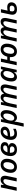

<svg xmlns="http://www.w3.org/2000/svg" viewBox="2855 -3447 832 6582"><g transform="rotate(-90 3271.0 -156.0)"><path d="M21.5 0 136.7 -542H229L217.3 -439.9H220.2Q249.5 -482.9 293 -517.6Q336.4 -552.2 398.4 -552.2Q465.8 -552.2 502 -513.2Q538.1 -474.1 538.1 -406.2Q538.1 -385.7 534.7 -363Q531.2 -340.3 526.9 -319.3L459 0H342.3L411.6 -328.6Q415.5 -347.7 418 -362.8Q420.4 -377.9 420.4 -391.1Q420.4 -455.6 357.4 -455.6Q305.7 -455.6 258.3 -396.7Q210.9 -337.9 187.5 -231L138.7 0Z M840.3 8.8Q747.6 8.8 692.1 -46.9Q636.7 -102.5 636.7 -199.2Q636.7 -266.6 654.5 -329.3Q672.4 -392.1 707.5 -441.9Q742.7 -491.7 794.9 -520.5Q847.2 -549.3 916 -549.3Q1010.3 -549.3 1064.5 -492.9Q1118.7 -436.5 1118.7 -337.9Q1118.7 -272 1101.6 -210Q1084.5 -147.9 1049.8 -98.6Q1015.1 -49.3 962.9 -20.3Q910.6 8.8 840.3 8.8ZM848.6 -85Q894.5 -85 929.2 -118.7Q963.9 -152.3 983.4 -210.7Q1002.9 -269 1002.9 -342.8Q1002.9 -387.2 982.2 -421.4Q961.4 -455.6 911.1 -455.6Q873 -455.6 843.5 -433.3Q814 -411.1 793.5 -373.8Q772.9 -336.4 762.5 -290.5Q752 -244.6 752 -197.3Q752 -143.1 776.6 -114Q801.3 -85 848.6 -85Z M1431.6 9.8Q1321.8 9.8 1266.6 -48.8Q1211.4 -107.4 1211.4 -210.4Q1211.4 -302.7 1245.4 -380.1Q1279.3 -457.5 1344.5 -503.9Q1409.7 -550.3 1503.9 -550.3Q1589.8 -550.3 1639.9 -513.9Q1689.9 -477.5 1689.9 -410.2Q1689.9 -349.6 1653.8 -318.4Q1617.7 -287.1 1562 -274.9V-272Q1602.5 -261.7 1629.9 -235.8Q1657.2 -210 1657.2 -160.2Q1657.2 -118.7 1634.3 -79.6Q1611.3 -40.5 1561.8 -15.4Q1512.2 9.8 1431.6 9.8ZM1341.3 -316.9H1443.4Q1499.5 -316.9 1538.1 -336.4Q1576.7 -356 1576.7 -401.9Q1576.7 -428.7 1557.9 -446Q1539.1 -463.4 1501 -463.4Q1443.4 -463.4 1401.6 -423.8Q1359.9 -384.3 1341.3 -316.9ZM1435.5 -74.7Q1489.7 -74.7 1516.8 -100.3Q1543.9 -126 1543.9 -162.1Q1543.9 -197.8 1516.4 -215.6Q1488.8 -233.4 1427.2 -233.4H1326.7Q1326.2 -220.7 1326.2 -204.1Q1326.2 -135.7 1356.2 -105.2Q1386.2 -74.7 1435.5 -74.7Z M1971.2 9.8Q1877.9 9.8 1822.3 -43.2Q1766.6 -96.2 1766.6 -196.8Q1766.6 -263.2 1785.6 -326.4Q1804.7 -389.6 1841.6 -440.2Q1878.4 -490.7 1931.6 -520.8Q1984.9 -550.8 2053.2 -550.8Q2135.7 -550.8 2177.7 -513.2Q2219.7 -475.6 2219.7 -414.6Q2219.7 -330.6 2142.6 -278.1Q2065.4 -225.6 1905.3 -225.6H1883.3Q1881.8 -211.9 1881.8 -195.8Q1881.8 -141.6 1909.9 -110.6Q1938 -79.6 1992.7 -79.6Q2033.2 -79.6 2068.1 -89.8Q2103 -100.1 2146 -120.6V-30.3Q2106.4 -11.2 2065.9 -0.7Q2025.4 9.8 1971.2 9.8ZM1897.5 -308.6H1914.1Q2003.4 -308.6 2056.4 -334.5Q2109.4 -360.4 2109.4 -409.7Q2109.4 -434.6 2093.3 -449.2Q2077.1 -463.9 2046.4 -463.9Q2000.5 -463.9 1957.5 -422.1Q1914.6 -380.4 1897.5 -308.6Z M2220.2 239.7 2385.7 -540.5H2475.1L2464.4 -447.3H2468.3Q2498 -487.3 2539.6 -518.8Q2581.1 -550.3 2637.2 -550.3Q2699.2 -550.3 2743.2 -504.4Q2787.1 -458.5 2787.1 -358.9Q2787.1 -289.6 2769.3 -223.9Q2751.5 -158.2 2717.8 -105.5Q2684.1 -52.7 2636.5 -21.5Q2588.9 9.8 2529.3 9.8Q2476.1 9.8 2445.8 -16.4Q2415.5 -42.5 2397.9 -78.1H2393.6Q2391.1 -49.3 2386.7 -18.1Q2382.3 13.2 2376 41.5L2334 239.7ZM2514.2 -83.5Q2548.8 -83.5 2577.6 -106.9Q2606.4 -130.4 2627.2 -169.9Q2647.9 -209.5 2659.4 -258.1Q2670.9 -306.6 2670.9 -356.9Q2670.9 -457 2593.8 -457Q2558.1 -457 2527.8 -431.6Q2497.6 -406.2 2474.9 -365Q2452.1 -323.7 2439.7 -275.9Q2427.2 -228 2427.2 -183.1Q2427.2 -137.7 2449.2 -110.6Q2471.2 -83.5 2514.2 -83.5Z M2857.4 0 2972.2 -540.5H3061.5L3049.8 -438.5H3054.7Q3083.5 -481.4 3125.7 -516.1Q3168 -550.8 3228 -550.8Q3284.2 -550.8 3314.5 -519.5Q3344.7 -488.3 3352.1 -434.1H3356Q3385.7 -480.5 3430.7 -515.6Q3475.6 -550.8 3535.6 -550.8Q3601.1 -550.8 3634.8 -512.5Q3668.5 -474.1 3668.5 -406.2Q3668.5 -385.7 3665.5 -364.3Q3662.6 -342.8 3657.7 -319.8L3590.3 0H3476.1L3545.9 -328.1Q3549.8 -347.2 3552 -362.5Q3554.2 -377.9 3554.2 -391.6Q3554.2 -457 3494.1 -457Q3442.9 -457 3397.2 -397.9Q3351.6 -338.9 3330.6 -236.3L3280.8 0H3167L3235.8 -327.1Q3244.1 -367.2 3244.1 -389.6Q3244.1 -457 3186 -457Q3134.8 -457 3088.9 -397.5Q3043 -337.9 3020.5 -231L2971.7 0Z M3918 9.8Q3856 9.8 3812.3 -36.1Q3768.6 -82 3768.6 -180.7Q3768.6 -251 3786.9 -317.1Q3805.2 -383.3 3839.4 -436Q3873.5 -488.8 3920.9 -519.8Q3968.3 -550.8 4026.9 -550.8Q4079.6 -550.8 4112.3 -524.9Q4145 -499 4162.1 -462.4H4166.5L4195.8 -540.5H4283.7L4168.9 0H4081.5L4092.3 -87.4H4088.4Q4056.6 -46.9 4014.6 -18.6Q3972.7 9.8 3918 9.8ZM3960 -83.5Q3993.7 -83.5 4025.1 -109.1Q4056.6 -134.8 4080.8 -177.2Q4105 -219.7 4116.7 -270.5Q4122.6 -294.4 4124.8 -316.7Q4127 -338.9 4127 -360.8Q4127 -402.8 4104.2 -429.9Q4081.5 -457 4043 -457Q4008.8 -457 3980 -433.8Q3951.2 -410.6 3929.7 -371.3Q3908.2 -332 3896.5 -283.4Q3884.8 -234.9 3884.8 -183.6Q3884.8 -83.5 3960 -83.5Z M4798.8 8.8Q4704.6 8.8 4654.3 -47.6Q4604 -104 4604 -198.7Q4604 -208 4604.2 -217.5Q4604.5 -227.1 4605 -233.9H4489.7L4440.4 0H4325.7L4440.9 -540.5H4555.2L4509.3 -323.2H4618.7Q4647 -428.7 4711.9 -489Q4776.9 -549.3 4871.1 -549.3Q4966.8 -549.3 5016.1 -491.2Q5065.4 -433.1 5065.4 -337.9Q5065.4 -270.5 5048.8 -208.3Q5032.2 -146 4998.8 -97.2Q4965.3 -48.3 4915.5 -19.8Q4865.7 8.8 4798.8 8.8ZM4806.6 -85Q4847.7 -85 4880.1 -119.1Q4912.6 -153.3 4931.2 -211.9Q4949.7 -270.5 4949.7 -342.8Q4949.7 -392.1 4928.7 -423.8Q4907.7 -455.6 4864.3 -455.6Q4828.1 -455.6 4800.5 -432.1Q4772.9 -408.7 4754.4 -370.6Q4735.8 -332.5 4726.6 -287.1Q4717.3 -241.7 4717.3 -197.3Q4717.3 -145 4739.3 -115Q4761.2 -85 4806.6 -85Z M5136.2 0 5251 -540.5H5340.3L5328.6 -438.5H5333.5Q5362.3 -481.4 5404.5 -516.1Q5446.8 -550.8 5506.8 -550.8Q5563 -550.8 5593.3 -519.5Q5623.5 -488.3 5630.9 -434.1H5634.8Q5664.6 -480.5 5709.5 -515.6Q5754.4 -550.8 5814.5 -550.8Q5879.9 -550.8 5913.6 -512.5Q5947.3 -474.1 5947.3 -406.2Q5947.3 -385.7 5944.3 -364.3Q5941.4 -342.8 5936.5 -319.8L5869.1 0H5754.9L5824.7 -328.1Q5828.6 -347.2 5830.8 -362.5Q5833 -377.9 5833 -391.6Q5833 -457 5772.9 -457Q5721.7 -457 5676 -397.9Q5630.4 -338.9 5609.4 -236.3L5559.6 0H5445.8L5514.6 -327.1Q5522.9 -367.2 5522.9 -389.6Q5522.9 -457 5464.8 -457Q5413.6 -457 5367.7 -397.5Q5321.8 -337.9 5299.3 -231L5250.5 0Z M6243.7 9.8Q6147.5 9.8 6102.5 -32.5Q6057.6 -74.7 6057.6 -147.5Q6057.6 -167.5 6060.8 -191.4Q6064 -215.3 6069.8 -240.2L6133.8 -540.5H6248L6198.2 -312.5Q6221.7 -317.4 6250.2 -320.8Q6278.8 -324.2 6311.5 -324.2Q6399.4 -324.2 6441.2 -283.2Q6482.9 -242.2 6482.9 -179.2Q6482.9 -130.9 6458.5 -87.6Q6434.1 -44.4 6381.3 -17.3Q6328.6 9.8 6243.7 9.8ZM6257.8 -74.7Q6314.5 -74.7 6341.6 -102.5Q6368.7 -130.4 6368.7 -168.9Q6368.7 -200.7 6348.4 -220Q6328.1 -239.3 6278.3 -239.3Q6254.4 -239.3 6229.5 -236.3Q6204.6 -233.4 6182.1 -229Q6170.9 -177.7 6170.9 -153.3Q6170.9 -120.1 6189.9 -97.4Q6209 -74.7 6257.8 -74.7Z"/></g></svg>

Font: Open Sans SemiBold
Style: Italic
Weight: 600
Italic angle: -12°
Designer: Monotype Design Team
Foundry: Monotype Imaging Inc.
Version: Version 3.003; ttfautohint (v1.8.4)